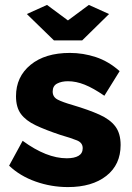

<svg xmlns="http://www.w3.org/2000/svg" viewBox="-20 -750 537 780"><path d="M256 10Q188 10 124.5 -12.5Q61 -35 17 -77L72 -178Q169 -107 251 -107Q282 -107 299 -117Q316 -127 316 -148Q316 -170 293 -179.5Q270 -189 225 -202Q165 -222 125 -241Q85 -260 65 -287Q45 -314 45 -359Q45 -438 104 -486.5Q163 -535 264 -535Q318 -535 369.5 -518Q421 -501 466 -461L404 -361Q359 -392 324 -406Q289 -420 256 -420Q230 -420 212 -410.5Q194 -401 194 -378Q194 -356 214 -345.5Q234 -335 276 -323Q340 -304 383.5 -284.5Q427 -265 448.5 -236.5Q470 -208 470 -161Q470 -81 412 -35.5Q354 10 256 10ZM171 -730 256 -667 341 -730 423 -693 314 -586H199L89 -693Z"/></svg>

Font: Raleway ExtraBold
Style: Regular
Weight: 800
Designer: Matt McInerney, Pablo Impallari, Rodrigo Fuenzalida
Foundry: Matt McInerney, Pablo Impallari, Rodrigo Fuenzalida
Version: Version 4.026